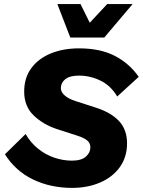

<svg xmlns="http://www.w3.org/2000/svg" viewBox="-20 -906 697 937"><path d="M332 11Q227 11 141.5 -30Q56 -71 4 -153L105 -252Q129 -210 165.5 -180.5Q202 -151 245 -136.5Q288 -122 331 -122Q377 -122 399 -141.5Q421 -161 421 -187Q421 -208 405 -221Q389 -234 357 -244L258 -276Q191 -298 144.5 -342.5Q98 -387 98 -459Q98 -526 132.5 -573Q167 -620 227.5 -645Q288 -670 366 -670Q469 -670 540 -633.5Q611 -597 657 -531L552 -435Q521 -488 470.5 -512.5Q420 -537 366 -537Q320 -537 298.5 -519.5Q277 -502 277 -476Q277 -456 296.5 -439.5Q316 -423 348 -413L447 -381Q522 -357 561 -315Q600 -273 600 -207Q600 -139 564.5 -90Q529 -41 468 -15Q407 11 332 11ZM323 -723 260 -886H373L418 -795L503 -886H627L489 -723Z"/></svg>

Font: Work Sans
Style: Bold Italic
Weight: 700
Italic angle: -13°
Designer: Wei Huang
Foundry: Wei Huang
Version: Version 2.010; ttfautohint (v1.8.3)